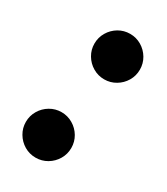

<svg xmlns="http://www.w3.org/2000/svg" viewBox="-143 -599 583 672"><g transform="rotate(30 149.0 -262.5)"><path d="M90.3 -441.4Q90.3 -466.3 102.8 -487.3Q115.2 -508.3 136.2 -520.8Q157.2 -533.2 182.1 -533.2Q207 -533.2 228 -520.8Q249 -508.3 261.5 -487.3Q273.9 -466.3 273.9 -441.4Q273.9 -416.5 261.5 -395.5Q249 -374.5 228 -362.1Q207 -349.6 182.1 -349.6Q157.2 -349.6 136.2 -362.1Q115.2 -374.5 102.8 -395.5Q90.3 -416.5 90.3 -441.4ZM19.5 -84Q19.5 -108.9 32 -129.9Q44.4 -150.9 65.4 -163.3Q86.4 -175.8 111.3 -175.8Q136.2 -175.8 157.2 -163.3Q178.2 -150.9 190.7 -129.9Q203.1 -108.9 203.1 -84Q203.1 -59.1 190.7 -38.1Q178.2 -17.1 157.2 -4.6Q136.2 7.8 111.3 7.8Q86.4 7.8 65.4 -4.6Q44.4 -17.1 32 -38.1Q19.5 -59.1 19.5 -84Z"/></g></svg>

Font: Reddit Sans Vanilla ExtraBold
Style: Italic
Weight: 800
Italic angle: -11.25°
Designer: Stephen Hutchings
Version: Version 1.013